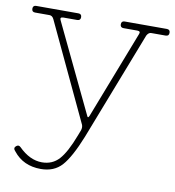

<svg xmlns="http://www.w3.org/2000/svg" viewBox="-81 -572 779 853"><g transform="rotate(10 308.5 -145.0)"><path d="M159 210Q80 210 35 153Q22 140 33 130Q44 120 54 130Q104 180 159 180Q206 180 236 147Q266 114 296 35L306 9Q310 -4 306 -15L99 -455Q92 -470 79 -470H14Q-1 -470 -1 -485Q-1 -500 14 -500H204Q219 -500 219 -485Q219 -470 204 -470H142Q124 -470 132 -455L321 -60Q326 -46 332 -60L485 -455Q492 -470 475 -470H413Q398 -470 398 -485Q398 -500 413 -500H603Q618 -500 618 -485Q618 -470 603 -470H538Q526 -470 518 -455L328 35Q289 132 254 171Q219 210 159 210Z"/></g></svg>

Font: ClassicType
Style: Regular
Weight: 400
Version: Version 1.004